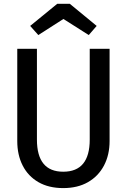

<svg xmlns="http://www.w3.org/2000/svg" viewBox="-20 -959 655 992"><path d="M546.2 -706.7V-230.3Q546.2 -158.5 517.2 -103.6Q488.2 -48.7 434.6 -17.9Q381 12.8 306.7 12.8Q231.8 12.8 178.5 -17.9Q125.1 -48.7 97.2 -103.6Q69.2 -158.5 69.2 -230.3V-706.7H170.8V-237.9Q170.8 -71.8 306.7 -71.8Q443.6 -71.8 443.6 -237.9V-706.7ZM340.5 -939.5 479.5 -825.1 438.5 -777.9 307.7 -861 177.9 -777.9 135.9 -825.1 275.9 -939.5Z"/></svg>

Font: Fira Code Retina
Style: Regular
Weight: 450
Monospace: yes
Designer: Carrois Corporate, Edenspiekermann AG, Nikita Prokopov
Foundry: Carrois Corporate, Edenspiekermann AG, Nikita Prokopov
Version: Version 6.002